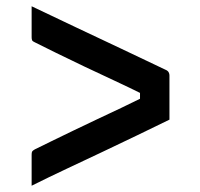

<svg xmlns="http://www.w3.org/2000/svg" viewBox="-20 -606 640 613"><path d="M521 -224Q472 -200 418 -174Q364 -148 307 -121Q250 -94 192.5 -67Q135 -40 81 -13Q81 -38 81 -63Q81 -88 81 -112Q81 -119 82.5 -122Q84 -125 91 -129Q113 -140 144 -155Q175 -170 212 -188Q249 -206 288.5 -224.5Q328 -243 367 -261.5Q406 -280 440 -297L427 -269V-328L440 -303Q396 -325 346.5 -348Q297 -371 248.5 -394Q200 -417 159.5 -437Q119 -457 91 -471Q84 -474 82.5 -477.5Q81 -481 81 -487Q81 -512 81 -537Q81 -562 81 -586Q152 -552 223 -518.5Q294 -485 365 -451.5Q436 -418 507 -384Q512 -382 515 -379.5Q518 -377 519.5 -373Q521 -369 521 -365Q521 -330 521 -294.5Q521 -259 521 -224Z"/></svg>

Font: Recursive Medium
Style: Regular
Weight: 500
Version: Version 1.085